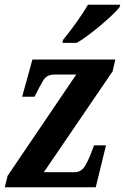

<svg xmlns="http://www.w3.org/2000/svg" viewBox="-20 -786 525 806"><path d="M0 0 12 -48 300 -473H208Q176 -473 161.5 -448.5Q147 -424 127 -384L125 -380H73L116 -536H464L453 -487L164 -63H293Q322 -63 338 -91Q354 -119 366 -153L375 -176H425L382 0ZM242 -606 245 -619Q269 -648 299 -689.5Q329 -731 349 -766H485L482 -756Q472 -743 451 -723Q430 -703 404 -681Q378 -659 351.5 -639Q325 -619 302 -606Z"/></svg>

Font: Noto Serif ExtraCondensed
Style: Bold Italic
Weight: 700
Width: 2
Italic angle: -12°
Designer: Monotype Design Team
Foundry: Monotype Imaging Inc.
Version: Version 2.013; ttfautohint (v1.8.4.7-5d5b)